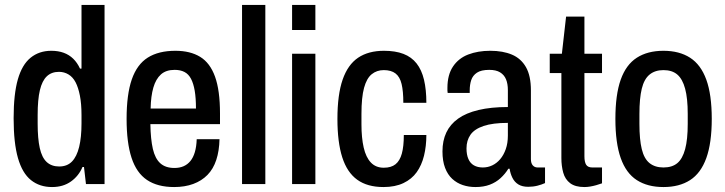

<svg xmlns="http://www.w3.org/2000/svg" viewBox="-20 -743 2927 775"><path d="M190 12Q140 12 105 -16Q70 -44 52.5 -105Q35 -166 35 -266Q35 -363 52 -422.5Q69 -482 103.5 -510Q138 -538 187 -538Q215 -538 237 -530Q259 -522 275.5 -506Q292 -490 303 -466H309V-723H402V0H327L319 -69H313Q298 -33 266.5 -10.5Q235 12 190 12ZM219 -71Q251 -71 270.5 -91Q290 -111 299.5 -150Q309 -189 309 -245V-278Q309 -324 302.5 -357Q296 -390 285 -411Q274 -432 256.5 -442.5Q239 -453 218 -453Q188 -453 169 -435Q150 -417 141 -379Q132 -341 132 -279V-244Q132 -184 140.5 -145.5Q149 -107 168.5 -89Q188 -71 219 -71Z M683 12Q616 12 573.5 -16.5Q531 -45 511 -106Q491 -167 491 -263Q491 -362 512 -422.5Q533 -483 576.5 -510.5Q620 -538 688 -538Q748 -538 788 -513.5Q828 -489 848 -433.5Q868 -378 868 -285V-242H587Q588 -181 597 -142Q606 -103 627 -84Q648 -65 684 -65Q705 -65 721 -72Q737 -79 748.5 -93Q760 -107 766.5 -129Q773 -151 774 -181H866Q865 -134 853 -97.5Q841 -61 817.5 -37Q794 -13 760 -0.5Q726 12 683 12ZM588 -305H771Q771 -347 766 -376.5Q761 -406 751 -425Q741 -444 724.5 -452.5Q708 -461 685 -461Q650 -461 629.5 -442.5Q609 -424 599 -389.5Q589 -355 588 -305Z M957 0V-723H1051V0Z M1159 -622V-723H1253V-622ZM1159 0V-526H1253V0Z M1528 12Q1463 12 1422 -17.5Q1381 -47 1361.5 -108Q1342 -169 1342 -263Q1342 -361 1363 -421.5Q1384 -482 1425.5 -510Q1467 -538 1530 -538Q1576 -538 1608.5 -525.5Q1641 -513 1661.5 -487Q1682 -461 1691.5 -421Q1701 -381 1701 -328H1608Q1608 -375 1601 -404Q1594 -433 1576.5 -446.5Q1559 -460 1529 -460Q1501 -460 1480.5 -443.5Q1460 -427 1449.5 -388.5Q1439 -350 1439 -283V-241Q1439 -187 1448 -147.5Q1457 -108 1477 -87Q1497 -66 1529 -66Q1559 -66 1576.5 -80Q1594 -94 1602 -123Q1610 -152 1610 -198H1701Q1701 -153 1691.5 -114.5Q1682 -76 1662 -48Q1642 -20 1608.5 -4Q1575 12 1528 12Z M1899 12Q1872 12 1848 4Q1824 -4 1805.5 -21Q1787 -38 1776.5 -65.5Q1766 -93 1766 -132Q1766 -175 1781.5 -208Q1797 -241 1829 -264Q1861 -287 1911.5 -299Q1962 -311 2030 -311V-379Q2030 -405 2022.5 -423Q2015 -441 1998.5 -451Q1982 -461 1955 -461Q1922 -461 1905 -449.5Q1888 -438 1882 -419.5Q1876 -401 1876 -378V-368H1787Q1786 -373 1786 -377.5Q1786 -382 1786 -388Q1786 -441 1808.5 -474.5Q1831 -508 1870 -523Q1909 -538 1959 -538Q2010 -538 2046.5 -522.5Q2083 -507 2103 -472Q2123 -437 2123 -378V-101Q2123 -84 2130.5 -75.5Q2138 -67 2150 -67H2180V-4Q2167 2 2149.5 6.5Q2132 11 2112 11Q2088 11 2072.5 1.5Q2057 -8 2048.5 -25Q2040 -42 2037 -62H2032Q2019 -41 2000.5 -24Q1982 -7 1957 2.5Q1932 12 1899 12ZM1929 -67Q1949 -67 1967 -75.5Q1985 -84 1999 -100.5Q2013 -117 2021.5 -141Q2030 -165 2030 -196V-247Q1969 -247 1932 -234.5Q1895 -222 1879 -199Q1863 -176 1863 -144Q1863 -119 1870.5 -101.5Q1878 -84 1893 -75.5Q1908 -67 1929 -67Z M2339 12Q2302 12 2281.5 -3.5Q2261 -19 2253.5 -46Q2246 -73 2246 -105V-448H2199V-526H2248L2265 -676H2339V-526H2410V-448H2339V-112Q2339 -89 2346 -78Q2353 -67 2371 -67H2410V-3Q2399 1 2386.5 4.5Q2374 8 2362 10Q2350 12 2339 12Z M2658 12Q2594 12 2550.5 -16Q2507 -44 2485.5 -105Q2464 -166 2464 -263Q2464 -361 2485.5 -421.5Q2507 -482 2550.5 -510Q2594 -538 2658 -538Q2722 -538 2765.5 -510Q2809 -482 2831 -421.5Q2853 -361 2853 -263Q2853 -166 2831 -105Q2809 -44 2765.5 -16Q2722 12 2658 12ZM2658 -67Q2693 -67 2714 -84.5Q2735 -102 2745.5 -141Q2756 -180 2756 -243V-283Q2756 -346 2745.5 -385Q2735 -424 2714 -442Q2693 -460 2658 -460Q2624 -460 2602 -442Q2580 -424 2570.5 -385Q2561 -346 2561 -283V-243Q2561 -180 2570.5 -141Q2580 -102 2602 -84.5Q2624 -67 2658 -67Z"/></svg>

Font: Archivo Condensed Medium
Style: Regular
Weight: 500
Width: 3
Designer: Hector Gatti
Foundry: Omnibus-Type
Version: Version 2.001